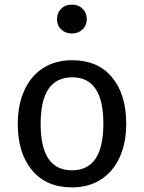

<svg xmlns="http://www.w3.org/2000/svg" viewBox="-20 -800 624 832"><path d="M527 -264Q527 -182 499 -119.5Q471 -57 418 -22.5Q365 12 292 12Q181 12 119 -62Q57 -136 57 -263Q57 -345 85 -407.5Q113 -470 166 -504.5Q219 -539 293 -539Q404 -539 465.5 -465Q527 -391 527 -264ZM156 -263Q156 -62 292 -62Q428 -62 428 -264Q428 -465 293 -465Q156 -465 156 -263ZM356 -717Q356 -690 338 -672.5Q320 -655 291 -655Q263 -655 245 -672.5Q227 -690 227 -717Q227 -744 245 -762Q263 -780 291 -780Q320 -780 338 -762Q356 -744 356 -717Z"/></svg>

Font: Fira GO
Style: Regular
Weight: 400
Designer: Carrois Corporate
Foundry: Carrois Corporate GbR
Version: Version 0.300